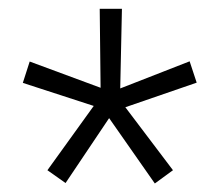

<svg xmlns="http://www.w3.org/2000/svg" viewBox="-20 -731 505 439"><path d="M266.6 -485.8 375.5 -341.8 334 -311.5 229.5 -460.9 129.9 -312.5 88.4 -341.8 194.3 -488.8 32.2 -541.5 47.9 -590.3 210 -530.3 208 -710.9H258.8L254.9 -528.8L413.6 -590.8L429.7 -542Z"/></svg>

Font: Hanuman Light
Style: Regular
Weight: 300
Designer: Danh Hong
Version: Version 8.002; ttfautohint (v1.8.3)